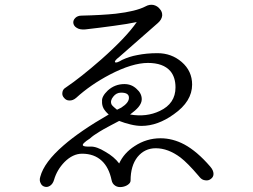

<svg xmlns="http://www.w3.org/2000/svg" viewBox="-20 -783 1040 789"><path d="M315.4 -718.8Q298.8 -718.8 289.1 -709Q280.3 -700.2 281.2 -688.5Q283.2 -675.8 294.9 -668.9Q307.6 -660.2 330.1 -662.1Q390.6 -668.9 447.3 -676.8Q505.9 -684.6 542 -692.4Q499 -629.9 396.5 -539.1Q310.5 -463.9 251 -423.8Q237.3 -416 236.3 -402.3Q234.4 -390.6 243.2 -380.9Q252 -370.1 264.6 -370.1Q279.3 -369.1 293 -380.9Q351.6 -434.6 431.6 -476.6Q523.4 -524.4 587.9 -524.4Q650.4 -524.4 679.7 -491.2Q701.2 -465.8 701.2 -423.8Q701.2 -357.4 636.7 -327.1Q582 -300.8 514.6 -312.5Q537.1 -329.1 548.8 -342.8Q562.5 -359.4 562.5 -375Q562.5 -399.4 541 -418Q520.5 -437.5 491.2 -437.5Q452.1 -437.5 422.9 -411.1Q397.5 -386.7 399.4 -367.2Q398.4 -351.6 405.3 -337.9Q413.1 -324.2 426.8 -312.5Q309.6 -245.1 241.2 -185.5Q161.1 -116.2 145.5 -56.6Q140.6 -41 147.5 -29.3Q152.3 -18.6 164.1 -15.6Q174.8 -12.7 185.5 -19.5Q197.3 -27.3 202.1 -43.9Q213.9 -85 245.1 -117.2Q279.3 -151.4 317.4 -151.4Q367.2 -151.4 398.4 -122.1Q427.7 -94.7 438.5 -43Q441.4 -27.3 454.1 -19.5Q464.8 -12.7 480.5 -14.6Q495.1 -16.6 504.9 -23.4Q516.6 -31.2 516.6 -41Q516.6 -101.6 544.9 -137.7Q574.2 -173.8 620.1 -173.8Q670.9 -173.8 721.7 -135.7Q751 -113.3 795.9 -60.5L800.8 -54.7Q810.5 -43 824.2 -42Q836.9 -40 846.7 -47.9Q857.4 -55.7 857.4 -68.4Q857.4 -83 843.8 -98.6Q790 -161.1 737.3 -189.5Q689.5 -214.8 639.6 -214.8Q582 -214.8 533.2 -182.6Q489.3 -154.3 469.7 -111.3Q449.2 -138.7 413.1 -159.2Q377 -181.6 351.6 -180.7Q326.2 -179.7 321.3 -184.6Q314.5 -191.4 349.6 -213.9Q363.3 -226.6 387.7 -241.2Q401.4 -250 434.6 -267.6L469.7 -286.1Q492.2 -277.3 516.6 -271.5Q541 -265.6 561.5 -265.6Q627.9 -265.6 694.3 -313.5Q769.5 -366.2 769.5 -435.5Q769.5 -491.2 726.6 -528.3Q684.6 -564.5 627 -564.5Q582 -564.5 543.9 -556.6Q511.7 -550.8 482.4 -537.1Q458 -522.5 453.1 -527.3Q448.2 -532.2 469.7 -548.8L628.9 -688.5Q644.5 -702.1 646.5 -718.8Q647.5 -734.4 636.7 -746.1Q627 -758.8 610.4 -762.7Q593.8 -765.6 578.1 -756.8Q539.1 -736.3 455.1 -726.6Q398.4 -720.7 315.4 -718.8ZM478.5 -340.8 460.9 -332Q451.2 -339.8 448.2 -342.8Q441.4 -348.6 438.5 -353.5Q431.6 -369.1 445.3 -385.7Q458 -402.3 477.5 -402.3Q509.8 -402.3 509.8 -381.8Q510.7 -361.3 478.5 -340.8Z"/></svg>

Font: GulimChe
Style: Regular
Weight: 400
Monospace: yes
Version: Version 2.21